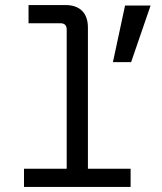

<svg xmlns="http://www.w3.org/2000/svg" viewBox="-20 -740 640 760"><path d="M75 0V-72H244V-623Q244 -648 219 -648H93V-720H239Q282 -720 305 -697Q328 -674 328 -631V-72H497V0ZM427 -494 475 -718H576L499 -494Z"/></svg>

Font: DM Mono
Style: Regular
Weight: 400
Designer: Colophon Foundry
Foundry: Colophon Foundry
Version: Version 1.000; ttfautohint (v1.8.2.53-6de2)